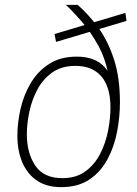

<svg xmlns="http://www.w3.org/2000/svg" viewBox="-20 -760 564 790"><path d="M231.5 10Q172.5 10 132.5 -16.8Q92.5 -43.5 72 -91.5Q51.5 -139.5 51.5 -202Q51.5 -254 64.2 -310.8Q77 -367.5 105.5 -416.5Q134 -465.5 181 -496.2Q228 -527 296 -527Q371 -527 409.8 -484.5Q448.5 -442 464.5 -369L428 -438.5Q417 -512.5 385.2 -570.8Q353.5 -629 316.2 -671.5Q279 -714 251 -740H299.5Q346 -699.5 385.5 -644.8Q425 -590 449.2 -515Q473.5 -440 473.5 -338.5Q473.5 -280 462 -219Q450.5 -158 423 -106Q395.5 -54 348.8 -22Q302 10 231.5 10ZM236.5 -27Q294 -27 332.2 -55.5Q370.5 -84 393 -128.8Q415.5 -173.5 425 -223.8Q434.5 -274 434.5 -317.5Q434.5 -402 397.2 -445.5Q360 -489 290.5 -489Q234 -489 195.5 -462Q157 -435 134 -392Q111 -349 100.8 -300.2Q90.5 -251.5 90.5 -208Q90.5 -130 125.2 -78.5Q160 -27 236.5 -27ZM210.5 -587.5 204.5 -620 496 -707 500.5 -674Z"/></svg>

Font: Public Sans Thin Thin
Style: Italic
Weight: 250
Italic angle: -8°
Version: Version 2.001